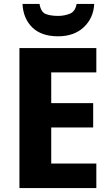

<svg xmlns="http://www.w3.org/2000/svg" viewBox="-20 -959 561 979"><path d="M471.2 -125H241.2V-309.1H455.1V-433.1H241.2V-589.8H471.2V-713.9H79.1V0H471.2ZM370.6 -939C366.2 -913.1 354.5 -896.5 336.4 -889.2C317.9 -881.8 297.9 -877.9 276.9 -877.9C250 -877.9 229 -881.3 212.9 -887.7C196.8 -894 186 -911.1 181.6 -939H94.7C97.2 -888.7 114.3 -848.6 145 -818.8C175.8 -789.1 219.2 -773.9 275.9 -773.9C330.6 -773.9 374.5 -789.6 407.2 -820.3C439.9 -851.1 458 -890.6 460.4 -939Z"/></svg>

Font: Avrile Sans
Style: Bold
Weight: 700
Designer: Monotype Design Team, Google (font), Stefan Peev (BGR Cyrillic), Cristiano Sobral (main changes)
Foundry: The Avrile Sans Project Authors
Version: Version 3.110